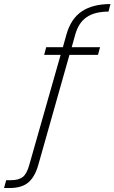

<svg xmlns="http://www.w3.org/2000/svg" viewBox="-130 -778 570 956"><path d="M200.2 -604Q222.2 -684.1 276.6 -720.9Q331.1 -757.8 419.9 -757.8L410.2 -720.2Q341.3 -720.2 300.8 -692.1Q260.3 -664.1 244.1 -604L227.1 -543H368.2L357.9 -504.9H215.8L61 42Q44.4 101.6 11.7 129.9Q-21 158.2 -82 158.2H-109.9L-99.1 119.1H-75.2Q-37.1 119.1 -16.6 103.3Q3.9 87.4 16.1 42L171.9 -504.9H89.8L100.1 -543H183.1Z"/></svg>

Font: SVN-Poppins ExtraLight
Style: Italic
Weight: 200
Italic angle: -10°
Designer: Ninad Kale (Devanagari), Jonny Pinhorn (Latin)
Foundry: Indian Type Foundry
Version: Version 3.002 2017